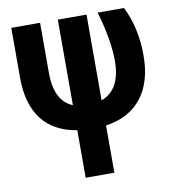

<svg xmlns="http://www.w3.org/2000/svg" viewBox="-84 -603 827 911"><g transform="rotate(-10 329.0 -147.0)"><path d="M393.6 -528.3V-115.2Q488.3 -149.4 488.3 -291Q486.8 -395.5 447.3 -528.3H574.2Q626.5 -423.8 626.5 -291Q626.5 -162.1 565.9 -85.9Q505.4 -9.8 393.6 5.9V233.4H255.4V4.4Q143.6 -13.7 87.4 -87.6Q31.2 -161.6 31.2 -287.1V-528.3H169.9V-283.7Q170.9 -150.9 255.4 -116.2V-528.3Z"/></g></svg>

Font: Roboto Condensed
Style: Bold
Weight: 700
Designer: Google
Version: Version 2.134; 2016